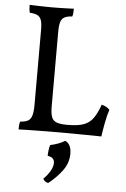

<svg xmlns="http://www.w3.org/2000/svg" viewBox="-62 -723 685 1047"><g transform="rotate(5 280.0 -199.5)"><path d="M321 -45Q377 -45 409 -57Q441 -69 460.5 -97Q480 -125 496 -171Q511 -167 521 -161.5Q531 -156 540 -147Q529 -113 521.5 -73Q514 -33 509 2Q490 1 458.5 1Q427 1 389.5 0.5Q352 0 315 0Q287 0 250.5 0Q214 0 176.5 0.5Q139 1 107 1.5Q75 2 56 3Q56 -11 57 -21.5Q58 -32 61 -40Q88 -42 103 -50Q118 -58 124.5 -78.5Q131 -99 131 -138V-549Q131 -583 125 -601Q119 -619 104 -627Q89 -635 62 -636Q59 -644 58 -655.5Q57 -667 57 -679Q77 -678 99.5 -677.5Q122 -677 143 -676.5Q164 -676 178 -676Q200 -676 220 -676.5Q240 -677 259.5 -677.5Q279 -678 299 -679Q299 -666 298 -655Q297 -644 294 -636Q268 -635 252.5 -627Q237 -619 231 -600Q225 -581 225 -546V-138Q225 -101 232 -81Q239 -61 258.5 -53Q278 -45 315 -45ZM315 43Q332 50 340.5 67.5Q349 85 349 110Q349 162 316.5 205Q284 248 242 280Q222 276 214 259Q239 234 251.5 210.5Q264 187 264 169Q264 137 227 133Q226 125 228.5 105Q231 85 235 73Q258 68 278.5 60.5Q299 53 315 43Z"/></g></svg>

Font: Vollkorn
Style: Regular
Weight: 400
Designer: Friedrich Althausen
Foundry: Friedrich Althausen
Version: Version 5.001